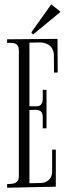

<svg xmlns="http://www.w3.org/2000/svg" viewBox="-20 -878 314 895"><path d="M117.2 -382.8H151.9Q167 -382.8 173.1 -393.1Q179.2 -403.3 179.2 -416V-459H196.8V-279.8H179.2V-332Q179.2 -351.6 170.2 -358.9Q161.1 -366.2 143.1 -366.2Q139.2 -366.2 131.8 -365.7Q124.5 -365.2 117.2 -365.2V-23.9L168 -24.9Q191.4 -24.9 207.3 -39.3Q223.1 -53.7 223.1 -78.1V-180.2H240.2V-7.8L13.2 -2.9V-20Q23.9 -20 33.9 -21Q43.9 -22 51.5 -25.6Q59.1 -29.3 63.5 -36.9Q67.9 -44.4 67.9 -58.1V-642.1Q67.9 -656.2 63.5 -663.8Q59.1 -671.4 51.5 -674.6Q43.9 -677.7 33.9 -678Q23.9 -678.2 13.2 -678.2V-694.8L248 -696.8L249 -540H231.9L231 -627Q229.5 -640.6 223.6 -650.9Q217.8 -661.1 209 -667.5Q200.2 -673.8 189.2 -677Q178.2 -680.2 166 -680.2Q153.8 -680.2 141.4 -679.7Q128.9 -679.2 117.2 -679.2ZM218.8 -857.9 262.2 -822.8 133.8 -716.8 126 -727.1Z"/></svg>

Font: Bigelow Rules
Style: Regular
Weight: 400
Designer: Astigmatic (AOETI)
Foundry: Astigmatic (AOETI)
Version: Version 1.001